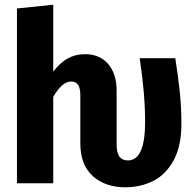

<svg xmlns="http://www.w3.org/2000/svg" viewBox="-20 -778 826 815"><path d="M750 -252Q750 -157 716.5 -96.5Q683 -36 629.5 -9.5Q576 17 512 17Q427 17 374 -30.5Q321 -78 321 -169V-372Q321 -405 311 -418.5Q301 -432 282 -432Q244 -432 206 -367V0H52V-742L206 -758V-474Q235 -512 267.5 -530Q300 -548 341 -548Q403 -548 439 -506.5Q475 -465 475 -393V-167Q475 -129 487 -113Q499 -97 523 -97Q596 -97 596 -261Q596 -378 573 -531H724Q736 -455 743 -389.5Q750 -324 750 -252Z"/></svg>

Font: Fira Sans Condensed
Style: Bold
Weight: 700
Width: 3
Designer: bBox Type GmbH & Carrois Corporate GbR & Edenspiekermann AG
Foundry: bBox Type GmbH & Carrois Corporate GbR & Edenspiekermann AG
Version: Version 4.301